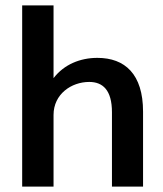

<svg xmlns="http://www.w3.org/2000/svg" viewBox="-20 -690 603 710"><path d="M62 0H178V-265C178 -342 244 -387 310 -387C360 -387 394 -357 394 -275V0H509V-277C509 -416 442 -476 340 -476C277 -476 217 -452 178 -401V-670H62Z"/></svg>

Font: Inconsolata SemiExpanded
Style: Bold
Weight: 700
Width: 6
Monospace: yes
Designer: Raph Levien, Cyreal, Brenton Simpson
Foundry: Raph Levien, Cyreal, Google
Version: Version 3.100